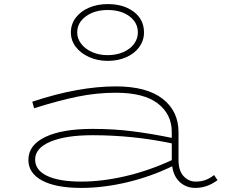

<svg xmlns="http://www.w3.org/2000/svg" viewBox="-20 -907 1102 940"><path d="M1045 -25Q994 13 937 13Q892 13 861 -15Q830 -43 823 -93Q718 -42 602 -14.5Q486 13 378 13Q254 13 186.5 -23Q119 -59 119 -124Q119 -197 202 -236.5Q285 -276 433 -276Q538 -276 631 -264Q724 -252 821 -232V-260Q821 -348 752.5 -400.5Q684 -453 547 -453Q452 -453 358 -433.5Q264 -414 147 -377L138 -409Q363 -484 547 -484Q698 -484 776 -423.5Q854 -363 854 -260V-123Q854 -72 878.5 -45Q903 -18 938 -18Q965 -18 986.5 -26Q1008 -34 1028 -50ZM821 -123V-205Q631 -245 433 -245Q302 -245 227 -213.5Q152 -182 152 -126Q152 -74 210.5 -46Q269 -18 378 -18Q482 -18 596.5 -45Q711 -72 821 -123ZM327 -748Q327 -789 351 -820.5Q375 -852 416 -869.5Q457 -887 507 -887Q586 -887 635.5 -849Q685 -811 685 -748Q685 -709 662 -677Q639 -645 598.5 -627Q558 -609 507 -609Q458 -609 416.5 -627.5Q375 -646 351 -677.5Q327 -709 327 -748ZM655 -748Q655 -796 614 -827Q573 -858 507 -858Q443 -858 400.5 -827Q358 -796 358 -748Q358 -718 377.5 -692.5Q397 -667 431 -652Q465 -637 507 -637Q550 -637 584 -652Q618 -667 636.5 -692.5Q655 -718 655 -748Z"/></svg>

Font: BioRhyme Expanded ExtraLight
Style: Regular
Weight: 275
Width: 7
Designer: Aoife Mooney
Foundry: Aoife Mooney Type
Version: Version 1.000